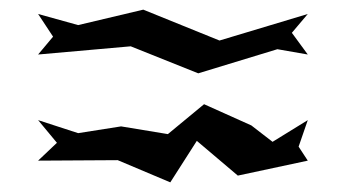

<svg xmlns="http://www.w3.org/2000/svg" viewBox="-20 -659 706 398"><path d="M59 -326 224 -327 333 -281 388 -367 473 -295 618 -326 599 -355 618 -410 545 -365 501 -399 403 -443 328 -381 231 -397 142 -383 59 -410 98 -363ZM59 -546 251 -563 391 -507 555 -557 618 -546 585 -591 618 -630 435 -575 277 -639 142 -607 59 -630 90 -583Z"/></svg>

Font: bitstorm
Style: exext
Weight: 400
Version: Version 0.2